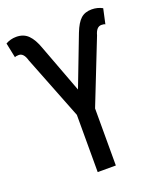

<svg xmlns="http://www.w3.org/2000/svg" viewBox="-138 -802 744 888"><g transform="rotate(-20 234.0 -358.5)"><path d="M233.4 -390.1 145 -626C134.3 -656.6 121.4 -679.4 106.4 -694.3C91.5 -709.3 71.9 -716.8 47.9 -716.8C29 -716.8 11.6 -712.2 -4.4 -703.1L10.7 -629.9C14.3 -632.5 20.8 -633.8 30.3 -633.8C46.5 -633.8 58.3 -620.9 65.4 -595.2L188.5 -281.7V0H277.8V-280.8L401.9 -595.2C408.7 -620.9 420.4 -633.8 437 -633.8C445.8 -633.8 452 -632.5 455.6 -629.9L471.7 -703.6C455.7 -712.4 438.2 -716.8 418.9 -716.8C396.8 -716.8 378.9 -710.6 365.2 -698.2C351.6 -685.9 339 -665 327.6 -635.7Z"/></g></svg>

Font: Roboto Condensed
Style: Regular
Weight: 400
Designer: Google
Version: Version 2.134; 2016